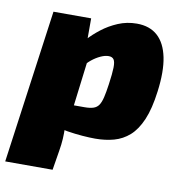

<svg xmlns="http://www.w3.org/2000/svg" viewBox="-100 -585 794 838"><g transform="rotate(10 296.5 -166.0)"><path d="M440 -512Q497 -512 532 -480.5Q567 -449 579.5 -388Q592 -327 580 -236Q570 -158 549 -109Q528 -60 498 -33.5Q468 -7 430 3.5Q392 14 347 14Q323 14 290.5 11.5Q258 9 223.5 3.5Q189 -2 159.5 -11.5Q130 -21 112 -35L132 -113Q167 -113 197.5 -113Q228 -113 277 -113Q302 -113 317 -118Q332 -123 340.5 -135.5Q349 -148 354.5 -171Q360 -194 365 -230Q372 -279 372.5 -305Q373 -331 366 -341Q359 -351 343 -351Q327 -351 307.5 -342Q288 -333 270 -318.5Q252 -304 240 -287L202 -367Q212 -382 233.5 -406Q255 -430 286.5 -454.5Q318 -479 357 -495.5Q396 -512 440 -512ZM239 -500V-374L261 -358L220 -27L209 -11Q210 14 208.5 39.5Q207 65 202 94L188 180H-22L72 -500Z"/></g></svg>

Font: Exo 2 Black
Style: Italic
Weight: 900
Italic angle: -8°
Designer: Natanael Gama
Foundry: Natanael Gama
Version: Version 2.010